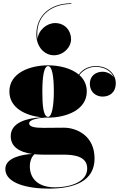

<svg xmlns="http://www.w3.org/2000/svg" viewBox="-20 -856 710 1136"><path d="M400.5 -624.5C400.5 -674.5 364.5 -719.5 306 -719.5C257.5 -719.5 206.5 -678.5 202.5 -624C184 -758.5 281 -832.5 402 -832.5V-836.5C278 -836.5 195 -764.5 195 -652.5C195 -578 243.5 -529 299 -529C353.5 -529 400.5 -574 400.5 -624.5ZM43.5 -50C43.5 11 92.5 44 170.5 55C117.5 57.5 11.5 74.5 11.5 144C11.5 229 143 260 268 260C420 260 539.5 215.5 539.5 82C539.5 -53.5 433 -100.5 358 -100.5C329.5 -100.5 272 -99.5 237 -99.5C182.5 -99.5 152.5 -106.5 152.5 -126C152.5 -150.5 213.5 -158.5 250.5 -160.5C255 -160 260 -160 264.5 -160C370.5 -160 493.5 -204.5 493.5 -315C493.5 -356 476.5 -388 449.5 -412C476 -447 513 -460.5 546.5 -460.5C601.5 -460.5 639 -433 653.5 -398C639 -419.5 611 -431.5 587 -431.5C548 -431.5 511.5 -408.5 511.5 -360C511.5 -312 547 -284.5 587 -284.5C627 -284.5 665 -307 665 -364.5C665 -412.5 625.5 -465 546.5 -465C511.5 -465 473 -452 446 -415C400.5 -453 329.5 -469.5 264.5 -469.5C158.5 -469.5 35.5 -425.5 35.5 -315C35.5 -218 130 -172 225 -162C138 -156.5 43.5 -131.5 43.5 -50ZM230.5 -315C230.5 -404 240.5 -465 264.5 -465C288.5 -465 298.5 -404 298.5 -315C298.5 -236 288.5 -164.5 264.5 -164.5C235.5 -164.5 230.5 -236 230.5 -315ZM156.5 128C156.5 94 170.5 66.5 184.5 56.5C201 58 218 59 236.5 59H354.5C419.5 59 496 69 496 141C496 227.5 380 252.5 306 252.5C201 252.5 156.5 196.5 156.5 128Z"/></svg>

Font: Bodoni* 36pt Fatface
Style: Regular
Weight: 900
Version: Version 2.3